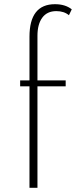

<svg xmlns="http://www.w3.org/2000/svg" viewBox="-20 -895 381 915"><path d="M120.5 0H158.5V-483.5H293V-512H158.5V-724.5Q158.5 -779.5 181.5 -810.8Q204.5 -842 248.5 -842Q285 -842 308.5 -822.5L322 -850.5Q291 -875 242 -875Q120.5 -875 120.5 -720V-512H76V-483.5H120.5Z"/></svg>

Font: Spartan ExtraLight
Style: Regular
Weight: 200
Designer: Matt Bailey, Mirko Velimirovic
Foundry: Matt Bailey
Version: Version 1.003; ttfautohint (v1.8.3)